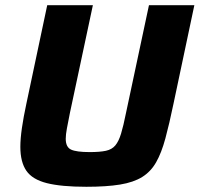

<svg xmlns="http://www.w3.org/2000/svg" viewBox="-20 -708 765 736"><path d="M311 8Q215 8 159.5 -6Q104 -20 81 -53.5Q58 -87 58 -145Q58 -176 64 -217.5Q70 -259 81 -310L161 -688H336L248 -275Q241 -240 236.5 -216Q232 -192 232 -176Q232 -144 252.5 -134.5Q273 -125 324 -125Q363 -125 386 -130Q409 -135 422 -150.5Q435 -166 444 -195.5Q453 -225 463 -275L551 -688H725L645 -310Q629 -233 614 -177.5Q599 -122 578.5 -86Q558 -50 525 -29.5Q492 -9 440 -0.5Q388 8 311 8Z"/></svg>

Font: Saira
Style: Bold Italic
Weight: 700
Italic angle: -12°
Designer: Hector Gatti with collaboration of the Omnibus-Type team
Foundry: Omnibus-Type
Version: Version 1.100; ttfautohint (v1.8.3)